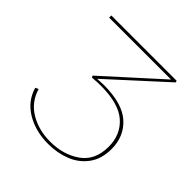

<svg xmlns="http://www.w3.org/2000/svg" viewBox="-177 -796 939 939"><g transform="rotate(45 292.5 -326.5)"><path d="M281 -392Q410 -392 470 -338Q530 -284 530 -197Q530 -129 497 -83.5Q464 -38 410 -16.5Q356 5 293 5Q205 5 139.5 -34.5Q74 -74 54 -145L70 -152Q91 -82 151.5 -46Q212 -10 292 -10Q383 -10 447.5 -55.5Q512 -101 512 -195Q512 -278 455 -328.5Q398 -379 274 -379Q247 -379 215 -376L210 -385L495 -643H67V-658H519L521 -649L237 -390Q269 -392 281 -392Z"/></g></svg>

Font: Ysabeau Infant Thin
Style: Regular
Weight: 200
Designer: Christian Thalmann (Catharsis Fonts)
Version: Version 0.003